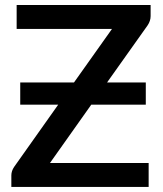

<svg xmlns="http://www.w3.org/2000/svg" viewBox="-20 -740 647 760"><path d="M576.2 -720.2V-676.3Q576.2 -657.2 564 -639.2L403.8 -413.6H557.1V-325.7H341.3L177.7 -94.7H568.4V0H24.9V-45.9Q24.9 -63 36.1 -79.6L210.4 -325.7H60.1V-413.6H272.9L423.3 -625.5H45.9V-720.2Z"/></svg>

Font: Lato-SemiBold
Style: Regular
Weight: 500
Designer: Lukasz Dziedzic with Adam Twardoch and Botio Nikoltchev
Foundry: tyPoland Lukasz Dziedzic
Version: ""